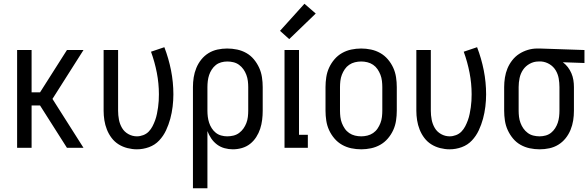

<svg xmlns="http://www.w3.org/2000/svg" viewBox="-20 -786 3128 1021"><path d="M71 0V-520H148V-295H193L336 -520H424L259 -260L424 0H336L193 -225H148V0Z M708 8Q683 8 657.5 1.5Q632 -5 610.5 -18.5Q589 -32 573.5 -52.5Q558 -73 548.5 -97Q539 -121 535 -146.5Q531 -172 531 -197V-520H608V-197Q608 -173 612.5 -149.5Q617 -126 629 -105.5Q641 -85 662.5 -73Q684 -61 708 -61Q725 -61 742 -67.5Q759 -74 771 -86.5Q783 -99 791 -114.5Q799 -130 805 -146.5Q811 -163 814.5 -180.5Q818 -198 820.5 -215Q823 -232 824 -249.5Q825 -267 825 -285Q825 -342 814 -399Q803 -456 783 -511L854 -535Q877 -475 889.5 -412Q902 -349 902 -284Q902 -252 898 -219Q894 -186 885.5 -154.5Q877 -123 863 -93Q849 -63 826.5 -39Q804 -15 772.5 -3.5Q741 8 708 8Z M1006 215V-323Q1006 -349 1010 -374.5Q1014 -400 1024 -424.5Q1034 -449 1050.5 -469.5Q1067 -490 1089 -503.5Q1111 -517 1136.5 -522.5Q1162 -528 1188 -528Q1215 -528 1241 -522.5Q1267 -517 1290 -504Q1313 -491 1330 -470.5Q1347 -450 1358 -426Q1369 -402 1373 -375.5Q1377 -349 1377 -323V-197Q1377 -173 1374 -148.5Q1371 -124 1363.5 -101Q1356 -78 1342.5 -57Q1329 -36 1310 -21Q1291 -6 1267 1Q1243 8 1218 8Q1196 8 1174 2Q1152 -4 1134 -17.5Q1116 -31 1103.5 -49.5Q1091 -68 1083 -89V215ZM1188 -61Q1205 -61 1221.5 -65Q1238 -69 1251.5 -79Q1265 -89 1274.5 -102.5Q1284 -116 1290 -131.5Q1296 -147 1298 -164Q1300 -181 1300 -197V-323Q1300 -339 1298 -355.5Q1296 -372 1290 -388Q1284 -404 1274.5 -417.5Q1265 -431 1251.5 -441Q1238 -451 1221.5 -455Q1205 -459 1189 -459Q1172 -459 1156 -454.5Q1140 -450 1127.5 -440Q1115 -430 1106 -416Q1097 -402 1092 -387Q1087 -372 1085 -355.5Q1083 -339 1083 -323V-197Q1083 -181 1085 -165Q1087 -149 1092 -133.5Q1097 -118 1106 -104Q1115 -90 1127.5 -80Q1140 -70 1156 -65.5Q1172 -61 1188 -61Z M1493 0V-520H1570V-69H1617V0ZM1518 -578 1469 -622 1599 -766 1659 -714Z M1901 8Q1874 8 1848 2.5Q1822 -3 1799 -16Q1776 -29 1758.5 -49.5Q1741 -70 1730 -94Q1719 -118 1715 -144.5Q1711 -171 1711 -197V-323Q1711 -349 1715 -375.5Q1719 -402 1730 -426Q1741 -450 1758.5 -470.5Q1776 -491 1799 -504Q1822 -517 1848 -522.5Q1874 -528 1901 -528Q1927 -528 1953 -522.5Q1979 -517 2002 -504Q2025 -491 2042.5 -470.5Q2060 -450 2071 -426Q2082 -402 2086 -375.5Q2090 -349 2090 -323V-197Q2090 -171 2086 -144.5Q2082 -118 2071 -94Q2060 -70 2042.5 -49.5Q2025 -29 2002 -16Q1979 -3 1953 2.5Q1927 8 1901 8ZM1901 -61Q1917 -61 1933.5 -65Q1950 -69 1964 -78.5Q1978 -88 1987.5 -102Q1997 -116 2003 -131.5Q2009 -147 2011 -164Q2013 -181 2013 -197V-323Q2013 -339 2011 -356Q2009 -373 2003 -388.5Q1997 -404 1987.5 -418Q1978 -432 1964 -441.5Q1950 -451 1933.5 -455Q1917 -459 1901 -459Q1884 -459 1867.5 -455Q1851 -451 1837 -441.5Q1823 -432 1813.5 -418Q1804 -404 1798 -388.5Q1792 -373 1790 -356Q1788 -339 1788 -323V-197Q1788 -181 1790 -164Q1792 -147 1798 -131.5Q1804 -116 1813.5 -102Q1823 -88 1837 -78.5Q1851 -69 1867.5 -65Q1884 -61 1901 -61Z M2371 8Q2346 8 2320.5 1.5Q2295 -5 2273.5 -18.5Q2252 -32 2236.5 -52.5Q2221 -73 2211.5 -97Q2202 -121 2198 -146.5Q2194 -172 2194 -197V-520H2271V-197Q2271 -173 2275.5 -149.5Q2280 -126 2292 -105.5Q2304 -85 2325.5 -73Q2347 -61 2371 -61Q2388 -61 2405 -67.5Q2422 -74 2434 -86.5Q2446 -99 2454 -114.5Q2462 -130 2468 -146.5Q2474 -163 2477.5 -180.5Q2481 -198 2483.5 -215Q2486 -232 2487 -249.5Q2488 -267 2488 -285Q2488 -342 2477 -399Q2466 -456 2446 -511L2517 -535Q2540 -475 2552.5 -412Q2565 -349 2565 -284Q2565 -252 2561 -219Q2557 -186 2548.5 -154.5Q2540 -123 2526 -93Q2512 -63 2489.5 -39Q2467 -15 2435.5 -3.5Q2404 8 2371 8Z M2850 8Q2823 8 2797 2.5Q2771 -3 2748 -16Q2725 -29 2708 -49.5Q2691 -70 2680 -94Q2669 -118 2665 -144.5Q2661 -171 2661 -197V-323Q2661 -348 2665 -373.5Q2669 -399 2678.5 -422Q2688 -445 2704 -465.5Q2720 -486 2741 -499.5Q2762 -513 2786.5 -520.5Q2811 -528 2837 -528H2851L3088 -520V-451L2973 -455Q2988 -444 2999.5 -429Q3011 -414 3018.5 -396.5Q3026 -379 3029 -360.5Q3032 -342 3032 -323V-197Q3032 -171 3028 -145.5Q3024 -120 3014 -95.5Q3004 -71 2987.5 -50.5Q2971 -30 2949 -16.5Q2927 -3 2901.5 2.5Q2876 8 2850 8ZM2849 -61Q2866 -61 2882 -65.5Q2898 -70 2910.5 -80Q2923 -90 2932 -104Q2941 -118 2946 -133Q2951 -148 2953 -164.5Q2955 -181 2955 -197V-323Q2955 -346 2951 -369Q2947 -392 2935 -412Q2923 -432 2902.5 -444.5Q2882 -457 2859 -459H2843Q2819 -459 2797 -447Q2775 -435 2761.5 -415Q2748 -395 2743 -371Q2738 -347 2738 -323V-197Q2738 -181 2740 -164.5Q2742 -148 2748 -132Q2754 -116 2763.5 -102.5Q2773 -89 2786.5 -79Q2800 -69 2816.5 -65Q2833 -61 2849 -61Z"/></svg>

Font: Iosevka QP
Style: Regular
Weight: 400
Designer: Belleve Invis
Foundry: Belleve Invis
Version: Version 20.0.0; ttfautohint (v1.8.4)